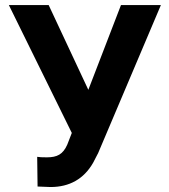

<svg xmlns="http://www.w3.org/2000/svg" viewBox="-20 -731 671 761"><path d="M172.9 -710.9H15.1L264.6 -204.1L246.6 -157.7C229.5 -119.1 206.5 -107.4 165.5 -107.4C147.9 -107.4 135.3 -107.9 127.4 -109.4L128.9 8.3L180.2 10.3C255.9 10.3 312.5 -22 349.1 -85.9L369.1 -124.5L617.7 -710.9H459.5L330.1 -375Z"/></svg>

Font: Roboto
Style: Bold
Weight: 700
Designer: Google
Version: Version 2.137; 2017